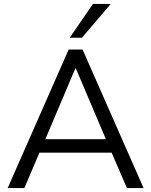

<svg xmlns="http://www.w3.org/2000/svg" viewBox="-20 -957 769 977"><path d="M19 0 329.5 -705H400.1L710.6 0H625.7L539.1 -201.2L578.8 -180H149.3L189.6 -201.2L104 0ZM363.6 -609.5 202.9 -230.3 179 -248.6H549.1L526.7 -230.3L365.6 -609.5ZM334.8 -765 452.8 -936.9H543.6L396.8 -765Z"/></svg>

Font: Nunito Sans 12pt ExtraLight
Style: Regular
Weight: 200
Designer: Vernon Adams
Foundry: Vernon Adams
Version: Version 3.101;gftools[0.9.27]